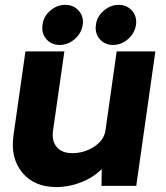

<svg xmlns="http://www.w3.org/2000/svg" viewBox="-20 -760 678 785"><path d="M153.8 -658.2Q157.7 -692.4 185.3 -716.3Q212.9 -740.2 246.8 -740.2Q280.8 -740.2 302 -716.1Q323.2 -691.9 318.1 -658Q313 -624 285.4 -600.1Q257.8 -576.2 223.9 -576.2Q189.9 -576.2 169.4 -600.1Q148.9 -624 153.8 -658.2ZM441.9 -576.2Q408.7 -576.2 387.9 -600.1Q367.2 -624 372.1 -658.2Q376 -692.4 404.1 -716.3Q432.1 -740.2 464.8 -740.2Q499 -740.2 520 -716.1Q541 -691.9 535.9 -658Q530.8 -624 503.4 -600.1Q476.1 -576.2 441.9 -576.2ZM615.2 -549.8 537.1 0H395L396 -68.8Q360.8 -33.7 311 -14.4Q261.2 4.9 210.9 4.9Q120.1 4.9 71 -54.4Q22 -113.8 35.2 -207L84 -549.8H243.2L196.8 -226.1Q190.9 -184.1 211.9 -158.9Q232.9 -133.8 275.9 -133.8Q323.7 -133.8 364.3 -159.9Q404.8 -186 411.1 -226.1L457 -549.8Z"/></svg>

Font: Oakes Grotesk
Style: Bold Italic
Weight: 700
Designer: Samuel Oakes
Foundry: Samuel Oakes
Version: Version 1.0 | wf-rip DC20170320